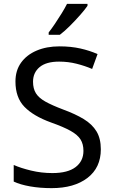

<svg xmlns="http://www.w3.org/2000/svg" viewBox="-20 -964 589 994"><path d="M502 -191Q502 -96 433 -43Q364 10 247 10Q187 10 136 1Q85 -8 51 -24V-110Q87 -94 140.5 -81Q194 -68 251 -68Q331 -68 371.5 -99Q412 -130 412 -183Q412 -218 397 -242Q382 -266 345.5 -286.5Q309 -307 244 -330Q153 -363 106.5 -411Q60 -459 60 -542Q60 -599 89 -639.5Q118 -680 169.5 -702Q221 -724 288 -724Q347 -724 396 -713Q445 -702 485 -684L457 -607Q420 -623 376.5 -634Q333 -645 286 -645Q219 -645 185 -616.5Q151 -588 151 -541Q151 -505 166 -481Q181 -457 215 -438Q249 -419 307 -397Q370 -374 413.5 -347.5Q457 -321 479.5 -284Q502 -247 502 -191ZM433 -934Q421 -916 396 -887.5Q371 -859 342.5 -830.5Q314 -802 290 -784H232V-796Q247 -815 264.5 -841Q282 -867 299 -894.5Q316 -922 327 -944H433Z"/></svg>

Font: Noto Sans Batak
Style: Regular
Weight: 400
Designer: Monotype Design Team
Foundry: Monotype Imaging Inc.
Version: Version 2.002; ttfautohint (v1.8.4.7-5d5b)